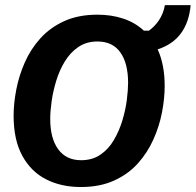

<svg xmlns="http://www.w3.org/2000/svg" viewBox="-20 -720 767 752"><path d="M296.7 12.5Q219.2 12.5 160 -17.9Q100.8 -48.3 67.1 -110.4Q33.3 -172.5 33.3 -266.7Q33.3 -315 43.8 -369.2Q54.2 -423.3 77.1 -475.4Q100 -527.5 137.9 -569.6Q175.8 -611.7 231.2 -637.1Q286.7 -662.5 361.7 -662.5Q416.7 -662.5 462.9 -647.1Q509.2 -631.7 543.3 -600H563.3Q585.8 -615.8 602.9 -641.2Q620 -666.7 625.8 -700H726.7Q720.8 -633.3 688.8 -589.6Q656.7 -545.8 597.5 -526.7Q625 -466.7 625 -383.3Q625 -335 614.6 -280.4Q604.2 -225.8 580.8 -173.8Q557.5 -121.7 519.6 -79.6Q481.7 -37.5 426.2 -12.5Q370.8 12.5 296.7 12.5ZM297.5 -92.5Q341.7 -92.5 373.3 -114.2Q405 -135.8 425.8 -171.2Q446.7 -206.7 459.2 -247.9Q471.7 -289.2 476.7 -328.3Q481.7 -367.5 481.7 -395.8Q481.7 -472.5 451.2 -515Q420.8 -557.5 361.7 -557.5Q318.3 -557.5 286.7 -535.8Q255 -514.2 233.8 -479.2Q212.5 -444.2 200 -402.9Q187.5 -361.7 182.1 -322.5Q176.7 -283.3 176.7 -254.2Q176.7 -178.3 207.9 -135.4Q239.2 -92.5 297.5 -92.5Z"/></svg>

Font: Familjen Grotesk GF
Style: Bold Italic
Weight: 700
Designer: Anders Wikstroem, Jonas Baeckman, Matilda Gysing, Kristian Moeller
Foundry: Familjen STHML AB
Version: Version 2.000; Beta; Release 4; Build 6